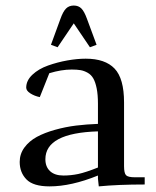

<svg xmlns="http://www.w3.org/2000/svg" viewBox="-20 -663 559 690"><path d="M50.8 -81.1Q50.8 -109.9 67.9 -133.1Q85 -156.2 112.5 -171.1Q140.1 -186 177.7 -196.5Q215.3 -207 253.2 -211.7Q291 -216.3 332 -217.8V-290Q332 -322.8 327.4 -345.5Q322.8 -368.2 315.2 -381.3Q307.6 -394.5 294.9 -401.6Q282.2 -408.7 269.5 -410.9Q256.8 -413.1 237.8 -413.1Q200.7 -413.1 157.2 -399.9L123 -314Q104 -317.9 89.1 -327.4Q74.2 -336.9 74.2 -348.1Q74.2 -373.5 96.4 -394.5Q118.7 -415.5 152.6 -427.5Q186.5 -439.5 221.9 -445.8Q257.3 -452.1 288.1 -452.1Q357.9 -452.1 391.8 -416.5Q425.8 -380.9 425.8 -294.9V-65.9Q425.8 -41 432.9 -33.4Q439.9 -25.9 464.8 -25.9H500V0Q404.8 0 335 6.8L332 -21V-32.2Q235.8 6.8 158.2 6.8Q99.6 6.8 75.2 -18.1Q50.8 -43 50.8 -81.1ZM143.1 -90.8Q143.1 -63.5 159.9 -47.9Q176.8 -32.2 208 -32.2Q234.9 -32.2 261.5 -37.8Q288.1 -43.5 332 -61V-190.9Q143.1 -185.1 143.1 -90.8ZM163.1 -502 196.8 -594.2Q206.5 -621.6 217.3 -632.3Q228 -643.1 245.1 -643.1Q262.2 -643.1 272.7 -632.3Q283.2 -621.6 293 -594.2L327.1 -502L303.2 -493.2L245.1 -579.1L187 -493.2Z"/></svg>

Font: Dihjauti S
Style: Bold
Weight: 700
Designer: T. Christopher White
Version: Version 3.0.0